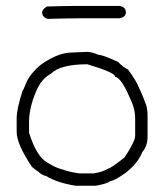

<svg xmlns="http://www.w3.org/2000/svg" viewBox="-20 -627 540 636"><path d="M267.6 -455.1Q283.7 -455.1 306.6 -445.3Q320.8 -445.3 371.1 -421.9Q387.2 -404.8 404.3 -396.5Q433.6 -356.4 441.4 -334Q453.1 -310.5 464.8 -277.3Q468.8 -261.7 468.8 -244.1V-173.8Q468.8 -143.6 451.2 -123Q437 -86.4 396.5 -54.7Q357.9 -27.3 345.7 -27.3Q335.9 -18.6 296.9 -11.7H230.5Q169.9 -21.5 134.8 -43Q113.8 -48.8 107.4 -58.6Q104.5 -58.6 85.9 -74.2Q35.2 -149.9 35.2 -189.5V-234.4Q35.2 -266.1 54.7 -326.2Q56.6 -326.2 66.4 -351.6Q80.1 -384.3 117.2 -414.1Q173.3 -453.1 218.8 -453.1Q256.3 -455.1 267.6 -455.1ZM76.2 -222.7V-187.5Q100.6 -109.9 134.8 -89.8Q161.1 -73.2 177.7 -68.4L203.1 -60.5Q215.8 -56.6 242.2 -52.7H291Q322.8 -58.1 337.9 -68.4Q345.7 -68.4 392.6 -105.5Q427.7 -158.2 427.7 -177.7V-234.4Q427.7 -268.1 410.2 -302.7Q381.8 -369.1 361.3 -373Q361.3 -386.7 269.5 -414.1Q180.2 -414.1 148.4 -382.8Q115.7 -364.3 99.6 -324.2Q76.2 -269.5 76.2 -222.7ZM232.9 -607.4H375.5Q397 -604 397 -585.9Q397 -570.3 375.5 -566.4H246.6Q206.5 -566.4 137.2 -564.5Q119.6 -570.8 119.6 -585.9Q119.6 -595.7 135.3 -605.5Q203.1 -607.4 232.9 -607.4Z"/></svg>

Font: CEF Fonts CJK Mono
Style: Regular
Weight: 400
Designer: PartyBoss (派对大魔王)
Version: Release 2.25